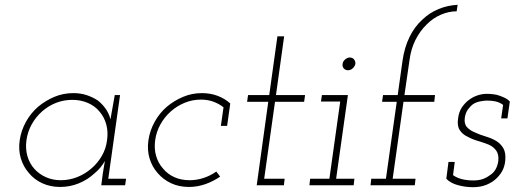

<svg xmlns="http://www.w3.org/2000/svg" viewBox="-20 -770 2139 798"><path d="M62 -188Q56 -147 66.5 -112Q77 -77 100 -51Q122 -24 155.5 -8.5Q189 7 230 7Q271 7 307.5 -8Q344 -23 371 -48Q386 -60 397 -73.5Q408 -87 416 -101Q414 -88 411.5 -74.5Q409 -61 407 -47L401 0H500L504 -27H430L479 -375H457Q453 -349 448 -324Q443 -299 439 -274Q434 -296 420.5 -316Q407 -336 387 -352Q366 -366 340.5 -374.5Q315 -383 285 -383Q243 -383 206 -367.5Q169 -352 138 -326Q108 -300 88 -264Q68 -228 62 -188ZM90 -188Q95 -223 112 -253.5Q129 -284 155 -307Q181 -330 213 -342.5Q245 -355 281 -355Q315 -355 344.5 -342.5Q374 -330 393 -307Q413 -284 421.5 -253.5Q430 -223 425 -188Q421 -153 403.5 -122.5Q386 -92 360 -70Q334 -47 301 -34Q268 -21 233 -21Q199 -21 171 -33.5Q143 -46 123 -68Q103 -90 94 -121Q85 -152 90 -188Z M895 -36 879 -57Q855 -40 826.5 -30.5Q798 -21 768 -21Q733 -21 705 -33.5Q677 -46 658 -69Q638 -91 629 -121.5Q620 -152 625 -188Q630 -223 647 -253.5Q664 -284 690 -307Q716 -330 748 -343Q780 -356 815 -356Q843 -356 866.5 -347.5Q890 -339 909 -324L898 -247H924L937 -340Q915 -360 885 -371.5Q855 -383 819 -383Q778 -383 741 -367.5Q704 -352 673 -326Q643 -300 623 -264Q603 -228 597 -188Q591 -147 601.5 -112Q612 -77 635 -51Q658 -24 691 -8.5Q724 7 765 7Q800 7 833 -4.5Q866 -16 895 -36Z M1133 -619 1099 -375H1011L1007 -347H1095L1047 0H1160L1163 -27H1078L1123 -347H1244L1248 -375H1127L1161 -619Z M1269 -27 1266 0H1450L1453 -27H1377L1426 -375H1318L1314 -348H1394L1349 -27ZM1404 -504Q1402 -493 1409 -485.5Q1416 -478 1426 -478Q1437 -478 1445.5 -485.5Q1454 -493 1457 -504Q1458 -515 1451.5 -523Q1445 -531 1434 -531Q1424 -531 1414.5 -523Q1405 -515 1404 -504Z M1523 -27 1520 0H1704L1707 -27H1612L1657 -347H1785L1788 -375H1661L1682 -520Q1688 -567 1707 -604.5Q1726 -642 1754 -669Q1780 -695 1812.5 -709Q1845 -723 1878 -723L1882 -750Q1841 -748 1803 -732.5Q1765 -717 1735 -688Q1703 -659 1682 -616Q1661 -573 1653 -518L1633 -375H1572L1568 -347H1629L1584 -27Z M1835 -27Q1852 -9 1883 -0.5Q1914 8 1946 8Q1978 8 2003 -2.5Q2028 -13 2045 -30Q2061 -46 2069.5 -63.5Q2078 -81 2080 -103Q2083 -135 2072 -154Q2061 -173 2041 -185Q2022 -196 1998 -203Q1974 -210 1953 -220Q1933 -228 1920.5 -242Q1908 -256 1912 -282Q1915 -301 1924.5 -314.5Q1934 -328 1946 -337Q1958 -345 1975 -348.5Q1992 -352 2004 -352Q2023 -352 2039.5 -348.5Q2056 -345 2071 -334L2063 -278H2089L2099 -348Q2090 -358 2074.5 -365Q2059 -372 2044 -376Q2029 -379 2017 -379.5Q2005 -380 2003 -380Q1984 -380 1964.5 -373.5Q1945 -367 1928 -354Q1911 -341 1899 -322.5Q1887 -304 1884 -278Q1879 -247 1891 -229Q1903 -211 1923 -202Q1943 -191 1967 -184Q1991 -177 2011 -169Q2031 -160 2042.5 -144Q2054 -128 2051 -100Q2048 -80 2039 -65Q2030 -50 2015 -41Q2000 -30 1984 -25Q1968 -20 1947 -20Q1923 -20 1901.5 -25Q1880 -30 1863 -42L1870 -97H1844Z"/></svg>

Font: Josefin Slab Thin Light
Style: Italic
Weight: 300
Italic angle: -12°
Version: Version 2.000